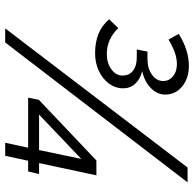

<svg xmlns="http://www.w3.org/2000/svg" viewBox="-24 -721 745 737"><g transform="rotate(90 348.5 -352.5)"><path d="M184 -345Q142 -345 110 -358Q78 -371 54 -399L88 -434Q130 -390 187 -390Q222 -390 246 -407.5Q270 -425 270 -450Q270 -476 251.5 -490.5Q233 -505 201 -505H170L178 -546H206Q243 -546 267 -563.5Q291 -581 291 -606Q291 -629 273 -644Q255 -659 226 -659Q205 -659 183 -651.5Q161 -644 132 -627L110 -666Q172 -705 233 -705Q280 -705 311.5 -679.5Q343 -654 343 -614Q343 -583 317.5 -558.5Q292 -534 253 -526Q284 -518 301.5 -499Q319 -480 319 -453Q319 -423 301 -398.5Q283 -374 252.5 -359.5Q222 -345 184 -345ZM528 0 547 -88H355L363 -129L596 -350H653L606 -130H648L638 -88H597L578 0ZM420 -130H556L590 -292ZM89 0 623 -700H680L143 0Z"/></g></svg>

Font: Red Hat Text VF
Style: Italic
Weight: 300
Italic angle: -12°
Designer: Pentagram, MCKL
Foundry: Pentagram, MCKL
Version: Version 1.023